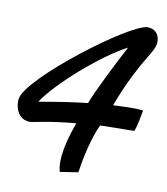

<svg xmlns="http://www.w3.org/2000/svg" viewBox="-68 -559 527 605"><g transform="rotate(10 195.0 -256.5)"><path d="M371 -176C377 -180 387 -239 388 -244C380 -245 369 -246 358 -246C340 -246 309 -245 292 -244C292 -243 320 -326 372 -411C394 -446 395 -457 395 -466C395 -489 380 -505 357 -505C301 -505 8 -282 -4 -214C-5 -210 -5 -207 -5 -203C-5 -176 10 -147 43 -147C54 -147 97 -160 188 -168C187 -164 159 -96 159 -40C159 -29 160 -18 163 -8L221 -17C233 -101 254 -158 263 -174C272 -175 333 -175 371 -176ZM213 -237C181 -234 126 -226 58 -214C96 -274 225 -389 307 -431C279 -379 227 -275 213 -237Z"/></g></svg>

Font: Marck Script
Style: Regular
Weight: 400
Designer: Denis Masharov, Marck Fogel
Foundry: Denis Masharov
Version: Version 1.002